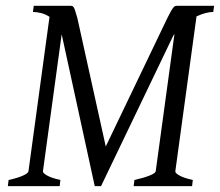

<svg xmlns="http://www.w3.org/2000/svg" viewBox="-20 -635 750 655"><path d="M707.5 -594.2Q683.1 -594.2 650.4 -579.1L578.1 -50.8Q577.1 -44.9 592 -36.4Q606.9 -27.8 637.7 -21L635.3 0H436L438.5 -21Q469.2 -27.8 489.7 -35.9Q510.3 -43.9 511.2 -50.8L575.2 -519.5Q573.2 -516.6 571.5 -513.7Q569.8 -510.7 568.4 -507.8L324.7 0H303.2L190.4 -518.1L126.5 -50.8Q125.5 -44.9 140.4 -36.4Q155.3 -27.8 186 -21L183.6 0H6.8L9.3 -21Q40.5 -27.8 58.3 -35.9Q76.2 -43.9 77.1 -50.8L148.9 -577.6Q134.8 -586.9 119.6 -590.6Q104.5 -594.2 92.3 -594.2L95.2 -615.2H220.7Q225.1 -615.2 227.8 -613.8Q230.5 -612.3 232.7 -607.9Q234.9 -603.5 237.3 -595.5Q239.7 -587.4 243.7 -574.2L340.8 -135.3L551.3 -574.2Q558.6 -588.9 563.2 -596.9Q567.9 -605 571.3 -609.1Q574.7 -613.3 577.6 -614.3Q580.6 -615.2 585 -615.2H710.4Z"/></svg>

Font: Gentium Plus Cyr
Style: Italic
Weight: 400
Italic angle: -8°
Designer: J. Victor Gaultney, Annie Olsen, Iska Routamaa, Becca Hirsbrunner
Foundry: SIL International
Version: Version 5.000